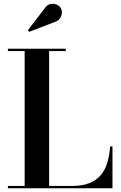

<svg xmlns="http://www.w3.org/2000/svg" viewBox="-20 -1012 650 1032"><path d="M22.5 0V-12.5H112.5V-737.5H22.5V-750H333.5V-737.5H244V-12.5H365.5Q422 -12.5 460.2 -27.8Q498.5 -43 522 -71Q545.5 -99 557 -138.2Q568.5 -177.5 572 -225H584.5V0ZM137 -841 130 -849.5 220.5 -967.5Q233 -986.5 250 -990.2Q267 -994 282.5 -988Q298 -982 305.5 -970.5Q314 -957.5 312.5 -941.2Q311 -925 301 -911.8Q291 -898.5 273.5 -893.5Z"/></svg>

Font: Bodoni Moda 18pt SemiBold
Style: Regular
Weight: 600
Designer: Owen Earl
Foundry: indestructible type
Version: Version 2.005